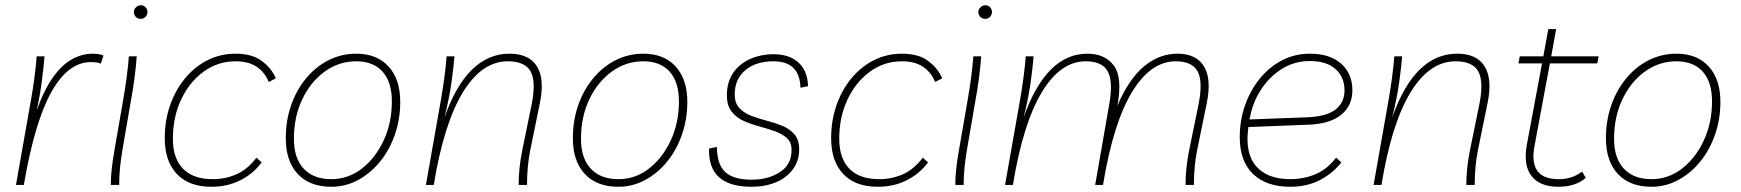

<svg xmlns="http://www.w3.org/2000/svg" viewBox="-20 -706 6645 733"><path d="M365 -463Q355 -467 346.5 -468Q338 -469 327 -469Q240 -469 176 -354.5Q112 -240 71 0H41L98 -323Q106 -367 111.5 -409.5Q117 -452 120 -491H150Q147 -453 140 -398Q133 -343 120 -284Q149 -365 183.5 -412.5Q218 -460 256 -480.5Q294 -501 333 -501Q343 -501 355 -499.5Q367 -498 375 -494Z M403 0Q403 -32 407 -65.5Q411 -99 417 -133L450 -323Q458 -369 463.5 -410.5Q469 -452 472 -491H502Q499 -451 493.5 -408Q488 -365 480 -323L447 -131Q442 -101 438.5 -69Q435 -37 435 0ZM517 -634Q505 -634 498 -642Q491 -650 491 -660Q491 -670 499 -678Q507 -686 517 -686Q529 -686 536 -678Q543 -670 543 -660Q543 -650 536 -642Q529 -634 517 -634Z M787 7Q701 7 655 -42Q609 -91 609 -178Q609 -246 629.5 -304.5Q650 -363 687 -407.5Q724 -452 773 -476.5Q822 -501 879 -501Q943 -501 980 -473Q1017 -445 1033 -407L1006 -393Q991 -430 960 -451Q929 -472 879 -472Q812 -472 758 -433Q704 -394 672 -327Q640 -260 640 -176Q640 -102 678.5 -62Q717 -22 793 -22Q840 -22 882.5 -40.5Q925 -59 959 -104L979 -86Q947 -43 898 -18Q849 7 787 7Z M1340 -501Q1419 -501 1463.5 -452Q1508 -403 1508 -317Q1508 -251 1487.5 -192Q1467 -133 1430.5 -88.5Q1394 -44 1346.5 -18.5Q1299 7 1245 7Q1162 7 1116.5 -42Q1071 -91 1071 -178Q1071 -246 1091.5 -304.5Q1112 -363 1149 -407.5Q1186 -452 1235 -476.5Q1284 -501 1340 -501ZM1245 -22Q1309 -22 1361 -62Q1413 -102 1444.5 -169.5Q1476 -237 1476 -319Q1476 -393 1440.5 -432.5Q1405 -472 1340 -472Q1274 -472 1220 -433Q1166 -394 1134 -327Q1102 -260 1102 -176Q1102 -102 1139.5 -62Q1177 -22 1245 -22Z M1606 0 1663 -323Q1671 -369 1676.5 -410.5Q1682 -452 1685 -491H1715Q1712 -451 1703.5 -390.5Q1695 -330 1677 -258Q1763 -501 1925 -501Q2000 -501 2030 -452.5Q2060 -404 2041 -312L2004 -131Q1992 -71 1992 0H1960Q1960 -32 1963.5 -65.5Q1967 -99 1974 -133L2010 -309Q2027 -395 2005.5 -433.5Q1984 -472 1919 -472Q1819 -472 1746.5 -352.5Q1674 -233 1636 0Z M2436 -501Q2515 -501 2559.5 -452Q2604 -403 2604 -317Q2604 -251 2583.5 -192Q2563 -133 2526.5 -88.5Q2490 -44 2442.5 -18.5Q2395 7 2341 7Q2258 7 2212.5 -42Q2167 -91 2167 -178Q2167 -246 2187.5 -304.5Q2208 -363 2245 -407.5Q2282 -452 2331 -476.5Q2380 -501 2436 -501ZM2341 -22Q2405 -22 2457 -62Q2509 -102 2540.5 -169.5Q2572 -237 2572 -319Q2572 -393 2536.5 -432.5Q2501 -472 2436 -472Q2370 -472 2316 -433Q2262 -394 2230 -327Q2198 -260 2198 -176Q2198 -102 2235.5 -62Q2273 -22 2341 -22Z M2849 7Q2682 7 2687 -139L2717 -145Q2717 -79 2748.5 -49.5Q2780 -20 2850 -20Q2913 -20 2957.5 -49Q3002 -78 3002 -133Q3002 -163 2984 -179Q2966 -195 2938 -205Q2910 -215 2878.5 -223.5Q2847 -232 2819 -244.5Q2791 -257 2773 -280Q2755 -303 2755 -342Q2755 -392 2778.5 -427Q2802 -462 2843 -480.5Q2884 -499 2934 -499Q2993 -499 3028 -467.5Q3063 -436 3065 -377L3036 -371Q3033 -472 2933 -472Q2866 -472 2825.5 -438Q2785 -404 2785 -346Q2785 -312 2803 -293Q2821 -274 2849 -263.5Q2877 -253 2908 -245Q2939 -237 2967 -225.5Q2995 -214 3013 -193Q3031 -172 3031 -136Q3031 -92 3007 -59.5Q2983 -27 2942 -10Q2901 7 2849 7Z M3331 7Q3245 7 3199 -42Q3153 -91 3153 -178Q3153 -246 3173.5 -304.5Q3194 -363 3231 -407.5Q3268 -452 3317 -476.5Q3366 -501 3423 -501Q3487 -501 3524 -473Q3561 -445 3577 -407L3550 -393Q3535 -430 3504 -451Q3473 -472 3423 -472Q3356 -472 3302 -433Q3248 -394 3216 -327Q3184 -260 3184 -176Q3184 -102 3222.5 -62Q3261 -22 3337 -22Q3384 -22 3426.5 -40.5Q3469 -59 3503 -104L3523 -86Q3491 -43 3442 -18Q3393 7 3331 7Z M3627 0Q3627 -32 3631 -65.5Q3635 -99 3641 -133L3674 -323Q3682 -369 3687.5 -410.5Q3693 -452 3696 -491H3726Q3723 -451 3717.5 -408Q3712 -365 3704 -323L3671 -131Q3666 -101 3662.5 -69Q3659 -37 3659 0ZM3741 -634Q3729 -634 3722 -642Q3715 -650 3715 -660Q3715 -670 3723 -678Q3731 -686 3741 -686Q3753 -686 3760 -678Q3767 -670 3767 -660Q3767 -650 3760 -642Q3753 -634 3741 -634Z M3817 0 3874 -323Q3882 -369 3887.5 -410.5Q3893 -452 3896 -491H3926Q3923 -451 3914.5 -390.5Q3906 -330 3888 -258Q3974 -501 4131 -501Q4198 -501 4232 -456Q4266 -411 4246 -303Q4290 -405 4348 -453Q4406 -501 4475 -501Q4547 -501 4576.5 -452.5Q4606 -404 4587 -312L4550 -131Q4538 -71 4538 0H4506Q4506 -32 4509.5 -65.5Q4513 -99 4520 -133L4556 -309Q4573 -395 4552 -433.5Q4531 -472 4469 -472Q4372 -472 4300.5 -352.5Q4229 -233 4191 0H4161L4215 -309Q4230 -395 4209 -433.5Q4188 -472 4125 -472Q4028 -472 3956.5 -352.5Q3885 -233 3847 0Z M4906 7Q4814 7 4763.5 -42Q4713 -91 4713 -182Q4713 -245 4732.5 -302Q4752 -359 4788 -404Q4824 -449 4873 -475Q4922 -501 4981 -501Q5057 -501 5100 -463Q5143 -425 5143 -361Q5143 -303 5100.5 -268Q5058 -233 4976 -230L4746 -221Q4732 -122 4775 -72Q4818 -22 4906 -22Q4956 -22 5001 -40.5Q5046 -59 5081 -104L5101 -86Q5067 -43 5018 -18Q4969 7 4906 7ZM4752 -258 4750 -250 4967 -258Q5046 -261 5079.5 -288.5Q5113 -316 5113 -361Q5113 -411 5079 -442Q5045 -473 4980 -473Q4923 -473 4875.5 -444Q4828 -415 4795.5 -366Q4763 -317 4752 -258Z M5224 0 5281 -323Q5289 -369 5294.5 -410.5Q5300 -452 5303 -491H5333Q5330 -451 5321.5 -390.5Q5313 -330 5295 -258Q5381 -501 5543 -501Q5618 -501 5648 -452.5Q5678 -404 5659 -312L5622 -131Q5610 -71 5610 0H5578Q5578 -32 5581.5 -65.5Q5585 -99 5592 -133L5628 -309Q5645 -395 5623.5 -433.5Q5602 -472 5537 -472Q5437 -472 5364.5 -352.5Q5292 -233 5254 0Z M5930 7Q5858 7 5826.5 -34.5Q5795 -76 5809 -153L5867 -464H5777L5782 -491H5872L5891 -595H5921L5902 -491H6083L6078 -464H5897L5838 -147Q5815 -22 5930 -22Q5956 -22 5977 -28.5Q5998 -35 6020 -51L6034 -27Q5995 7 5930 7Z M6380 -501Q6459 -501 6503.5 -452Q6548 -403 6548 -317Q6548 -251 6527.5 -192Q6507 -133 6470.5 -88.5Q6434 -44 6386.5 -18.5Q6339 7 6285 7Q6202 7 6156.5 -42Q6111 -91 6111 -178Q6111 -246 6131.5 -304.5Q6152 -363 6189 -407.5Q6226 -452 6275 -476.5Q6324 -501 6380 -501ZM6285 -22Q6349 -22 6401 -62Q6453 -102 6484.5 -169.5Q6516 -237 6516 -319Q6516 -393 6480.5 -432.5Q6445 -472 6380 -472Q6314 -472 6260 -433Q6206 -394 6174 -327Q6142 -260 6142 -176Q6142 -102 6179.5 -62Q6217 -22 6285 -22Z"/></svg>

Font: Livvic Thin
Style: Italic
Weight: 250
Italic angle: -10°
Designer: Jacques Le Bailly, Baron von Fonthausen
Version: Version 1.001; ttfautohint (v1.8.2)